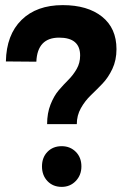

<svg xmlns="http://www.w3.org/2000/svg" viewBox="-20 -721 502 750"><path d="M3 -481Q5 -585 64 -643Q123 -701 225 -701Q322 -701 378.5 -656Q435 -611 435 -529Q435 -486 419 -452Q403 -418 380.5 -394.5Q358 -371 335 -349Q312 -327 296 -298.5Q280 -270 280 -236H164Q164 -279 177.5 -313Q191 -347 209.5 -368.5Q228 -390 247 -409Q266 -428 279.5 -451.5Q293 -475 293 -504Q293 -574 211 -574Q126 -574 122 -480ZM221 -150Q254 -150 276 -128Q298 -106 298 -71Q298 -37 276 -14Q254 9 221 9Q187 9 165.5 -13.5Q144 -36 144 -71Q144 -106 165.5 -128Q187 -150 221 -150Z"/></svg>

Font: Trueno
Style: SBd
Weight: 600
Designer: Julieta Ulanovsky
Foundry: Julieta Ulanovsky
Version: Version 3.001b